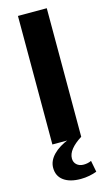

<svg xmlns="http://www.w3.org/2000/svg" viewBox="-138 -748 576 1010"><g transform="rotate(-15 150.5 -243.0)"><path d="M229 -700V0H72V-700ZM170 214Q111 214 77.5 189.5Q44 165 44 120Q44 82 75.5 49.5Q107 17 164 -5L229 0Q191 24 171.5 48.5Q152 73 152 98Q152 119 166.5 132Q181 145 204 145Q227 145 246 136L258 198Q240 205 217 209.5Q194 214 170 214Z"/></g></svg>

Font: Pathway Extreme 72pt
Style: Bold
Weight: 700
Designer: Eduardo Rodriguez Tunni
Foundry: Eduardo Rodriguez Tunni
Version: Version 1.001;gftools[0.9.26]